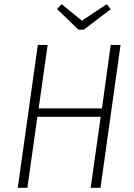

<svg xmlns="http://www.w3.org/2000/svg" viewBox="-20 -899 639 919"><path d="M111 0H65L161 -684H208L165 -380H468L510 -684H557L461 0H414L462 -340H159ZM491 -879 510 -855 381 -757H355L253 -856L275 -879L372 -800Z"/></svg>

Font: Fira Sans Condensed ExtraLight
Style: Italic
Weight: 275
Width: 3
Italic angle: -8°
Designer: Carrois Corporate & Edenspiekermann AG
Foundry: Carrois Corporate GbR & Edenspiekermann AG
Version: Version 4.203